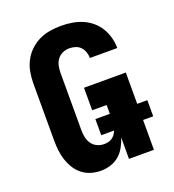

<svg xmlns="http://www.w3.org/2000/svg" viewBox="-136 -849 872 962"><g transform="rotate(-20 300.0 -367.5)"><path d="M239 8Q212 8 186.5 0.5Q161 -7 140 -23.5Q119 -40 105 -63Q91 -86 83 -111Q75 -136 72 -162.5Q69 -189 69 -215V-520Q69 -550 74.5 -580Q80 -610 94 -637Q108 -664 130.5 -685.5Q153 -707 180 -720Q207 -733 237 -738Q267 -743 298 -743Q326 -743 354.5 -738.5Q383 -734 409.5 -723Q436 -712 458 -693.5Q480 -675 495 -650.5Q510 -626 517.5 -598Q525 -570 525 -542H379Q379 -558 373.5 -574Q368 -590 357 -601.5Q346 -613 330 -618Q314 -623 298 -623Q279 -623 261.5 -615Q244 -607 233 -591.5Q222 -576 218.5 -557.5Q215 -539 215 -520V-215Q215 -196 219 -177.5Q223 -159 234 -143.5Q245 -128 262.5 -120Q280 -112 299 -112Q310 -112 321 -114.5Q332 -117 341.5 -123.5Q351 -130 357.5 -139Q364 -148 368 -159H300V-245H377V-292H300V-412H523V-245H577V-159H523V0H390V-114Q382 -89 369 -65.5Q356 -42 336 -25Q316 -8 290.5 0Q265 8 239 8Z"/></g></svg>

Font: Iosevka Custom Heavy Extended
Style: Regular
Weight: 900
Width: 7
Monospace: yes
Designer: Belleve Invis
Foundry: Belleve Invis
Version: Version 11.2.4; ttfautohint (v1.8.4)